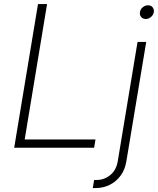

<svg xmlns="http://www.w3.org/2000/svg" viewBox="-20 -748 799 972"><path d="M51.8 0 172.4 -727.5H218.3L105 -42H463.4L456.5 0ZM676.3 -535.6H720.2L619.6 69.3Q612.8 110.8 590.6 141.1Q568.4 171.4 535.6 187.7Q502.9 204.1 463.9 204.1H449.7L456.5 163.1H469.2Q507.8 163.1 538.3 138.2Q568.8 113.3 576.2 67.9ZM717.8 -651.9Q703.1 -651.9 694.6 -662.1Q686 -672.4 688.5 -686.5Q690.4 -701.2 702.6 -711.2Q714.8 -721.2 729.5 -721.2Q744.1 -721.2 752.4 -711.2Q760.7 -701.2 758.8 -686.5Q756.3 -672.4 744.4 -662.1Q732.4 -651.9 717.8 -651.9Z"/></svg>

Font: Inter 20pt ExtraLight
Style: Italic
Weight: 250
Italic angle: -9.3988°
Version: Version 4.001;git-66647c0bb